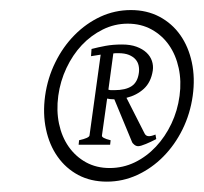

<svg xmlns="http://www.w3.org/2000/svg" viewBox="-20 -718 401 378"><path d="M212.9 -613.3Q210.4 -613.3 208 -613.3Q205.6 -613.3 203.1 -612.8L193.4 -541.5Q196.3 -540.5 198.7 -540.5Q201.7 -540.5 205.1 -540.5Q227.1 -540.5 239 -548.3Q251 -556.2 253.4 -574.7Q254.4 -582 252.9 -588.9Q251.5 -595.7 246.8 -601.1Q242.2 -606.4 233.9 -609.9Q225.6 -613.3 212.9 -613.3ZM134.8 -433.1 135.7 -441.9Q155.3 -446.3 156.2 -451.2L178.2 -610.4L159.2 -607.4L160.2 -621.6Q173.3 -625 187.7 -627.7Q202.1 -630.4 220.2 -630.4Q236.8 -630.4 248.8 -626Q260.7 -621.6 268.3 -614.5Q275.9 -607.4 279.1 -598.1Q282.2 -588.9 280.8 -579.1Q277.3 -556.2 263.2 -543.2Q249 -530.3 229 -525.4L264.2 -456.1Q266.6 -450.7 271.5 -450Q276.4 -449.2 286.1 -453.1L287.6 -444.3L286.1 -443.4Q277.8 -439 267.3 -434.6Q256.8 -430.2 252 -430.2Q248 -430.2 244.4 -433.1Q240.7 -436 239.7 -439L205.1 -522.5H204.1Q197.3 -522.5 190.9 -523.9L180.7 -451.2Q179.7 -446.3 197.8 -441.9L196.8 -433.1ZM333.5 -529.3Q337.4 -558.1 331.8 -584Q326.2 -609.9 312.7 -629.2Q299.3 -648.4 278.6 -659.9Q257.8 -671.4 231.4 -671.4Q205.6 -671.4 182.4 -659.9Q159.2 -648.4 141.1 -629.2Q123 -609.9 110.8 -584Q98.6 -558.1 94.7 -529.3Q90.8 -500 96.2 -474.4Q101.6 -448.7 115.2 -429.2Q128.9 -409.7 149.4 -398.4Q169.9 -387.2 195.8 -387.2Q222.2 -387.2 245.4 -398.4Q268.6 -409.7 286.9 -429.2Q305.2 -448.7 317.4 -474.4Q329.6 -500 333.5 -529.3ZM359.4 -529.3Q354.5 -494.1 339.4 -463.4Q324.2 -432.6 301.5 -409.7Q278.8 -386.7 250.2 -373.5Q221.7 -360.4 190.4 -360.4Q158.7 -360.4 134 -373.5Q109.4 -386.7 93.3 -409.7Q77.1 -432.6 70.6 -463.4Q64 -494.1 68.8 -529.3Q73.7 -564.5 88.9 -595.2Q104 -626 126.7 -648.9Q149.4 -671.9 177.7 -685.1Q206.1 -698.2 237.8 -698.2Q269 -698.2 293.9 -685.1Q318.8 -671.9 335 -648.9Q351.1 -626 357.7 -595.2Q364.3 -564.5 359.4 -529.3Z"/></svg>

Font: GentiumAlt
Style: Italic
Weight: 400
Italic angle: -7°
Designer: J. Victor Gaultney
Version: Version 1.02; 2005; OFL release